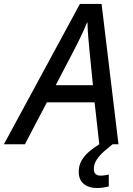

<svg xmlns="http://www.w3.org/2000/svg" viewBox="-77 -734 675 977"><path d="M-57.1 0 329.6 -713.9H439.9L525.9 0H428.2L404.3 -213.4H161.6L49.8 0ZM206.5 -300.3H396L378.9 -471.2Q375.5 -505.4 372.1 -545.4Q368.7 -585.4 368.2 -618.7H365.7Q351.6 -584 333.7 -546.9Q315.9 -509.8 295.4 -470.7ZM415.5 222.7Q375 222.7 349.4 201.9Q323.7 181.2 323.7 140.1Q323.7 108.4 337.6 83.7Q351.6 59.1 375.5 38.3Q399.4 17.6 429.7 -1L496.1 0Q475.1 16.6 452.9 35.9Q430.7 55.2 415.5 77.9Q400.4 100.6 400.4 127Q400.4 143.6 409.7 151.6Q418.9 159.7 433.6 159.7Q445.8 159.7 456.3 158Q466.8 156.2 476.6 154.3V214.4Q462.9 218.3 447.5 220.5Q432.1 222.7 415.5 222.7Z"/></svg>

Font: Open Sans Medium
Style: Italic
Weight: 500
Italic angle: -12°
Designer: Monotype Design Team
Foundry: Monotype Imaging Inc.
Version: Version 3.000